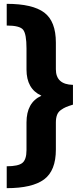

<svg xmlns="http://www.w3.org/2000/svg" viewBox="-20 -813 400 1000"><path d="M360 -268Q337 -261 324 -255.5Q311 -250 297 -240Q283 -230 277 -214Q271 -198 271 -175V-34Q271 76 209.5 121.5Q148 167 15 167V53Q75 53 96.5 35.5Q118 18 118 -31V-175Q118 -279 195 -314V-315Q118 -350 118 -451V-561Q118 -636 100.5 -658Q83 -680 15 -680V-793Q150 -793 210.5 -747.5Q271 -702 271 -591V-452Q271 -373 360 -371Z"/></svg>

Font: Repo
Style: ExtraBold
Weight: 800
Designer: Stefan Peev
Foundry: Context Ltd
Version: Version 001.000